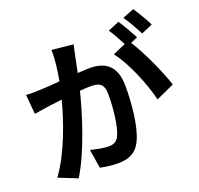

<svg xmlns="http://www.w3.org/2000/svg" viewBox="-153 -1035 1305 1257"><g transform="rotate(-20 500.0 -406.5)"><path d="M900 -866 820 -834C848 -796 880 -737 901 -696L980 -730C963 -765 926 -828 900 -866ZM49 -578 61 -442C92 -447 144 -454 172 -459L258 -469C222 -332 153 -130 56 1L186 53C278 -94 352 -331 390 -483C419 -485 444 -487 460 -487C522 -487 557 -476 557 -396C557 -297 543 -176 516 -119C500 -86 475 -76 441 -76C415 -76 357 -86 319 -97L340 35C374 42 422 49 460 49C536 49 591 27 624 -43C667 -130 681 -292 681 -410C681 -554 606 -601 500 -601C479 -601 450 -599 416 -597L437 -700C442 -725 449 -757 455 -783L306 -798C308 -735 299 -662 285 -587C234 -582 187 -579 156 -578C119 -577 86 -575 49 -578ZM781 -821 702 -788C725 -756 750 -708 770 -670L680 -631C751 -543 822 -367 848 -256L975 -314C947 -403 872 -570 812 -663L861 -684C842 -721 806 -784 781 -821Z"/></g></svg>

Font: Noto Sans Mono CJK SC
Style: Bold
Weight: 700
Designer: Ryoko NISHIZUKA 西塚涼子 (kana, bopomofo & ideographs); Paul D. Hunt (Latin, Greek & Cyrillic); Sandoll Communications 산돌커뮤니
Foundry: Adobe
Version: Version 2.004;hotconv 1.0.118;makeotfexe 2.5.65603